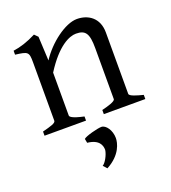

<svg xmlns="http://www.w3.org/2000/svg" viewBox="-132 -567 814 913"><g transform="rotate(-20 275.5 -110.5)"><path d="M469 -51V-362C469 -436 417 -469 361 -469C301 -469 214 -403 167 -330L161 -452L144 -469C101 -447 63 -435 27 -430V-410C90 -402 95 -400 95 -347V-51C95 -39 70 -32 27 -21V0H237V-21C176 -34 168 -45 168 -51V-268C239 -380 300 -405 333 -405C381 -405 396 -383 396 -309V-51C396 -39 356 -28 327 -21V0H537V-21C506 -29 469 -39 469 -51ZM295 53C276 53 213 69 202 80L206 101C264 107 275 138 275 162C272 186 252 222 238 229L255 248C330 208 342 150 342 126C342 87 318 53 295 53Z"/></g></svg>

Font: Temporarium
Style: Regular
Weight: 400
Version: Version 1.1